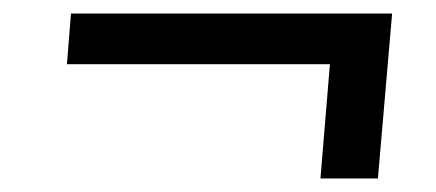

<svg xmlns="http://www.w3.org/2000/svg" viewBox="-20 -370 645 284"><path d="M454 -106 468 -275H79L85 -350H560L539 -106Z"/></svg>

Font: Share
Style: Italic
Weight: 400
Version: Version 1.002